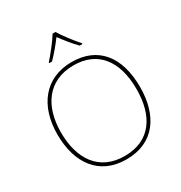

<svg xmlns="http://www.w3.org/2000/svg" viewBox="-217 -1194 1187 1262"><g transform="rotate(-30 377.0 -562.5)"><path d="M389 -1042H367C343 -1001 288 -932 251 -891V-885H272C309 -922 350 -972 378 -1010C406 -972 445 -922 482 -885H503V-891C466 -932 413 -1001 389 -1042ZM690 -451C690 -683 579 -818 382 -818C177 -818 63 -667 63 -452C63 -236 168 -83 376 -83C587 -83 690 -236 690 -451ZM90 -452C90 -649 186 -793 382 -793C562 -793 663 -668 663 -451C663 -249 573 -108 377 -108C182 -108 90 -252 90 -452Z"/></g></svg>

Font: Noto Sans Telugu UI Thin
Style: Regular
Weight: 100
Designer: Jelle Bosma - Monotype Design Team
Foundry: Monotype Imaging Inc.
Version: Version 2.005